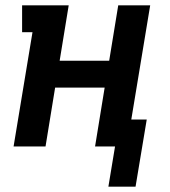

<svg xmlns="http://www.w3.org/2000/svg" viewBox="-20 -550 640 721"><path d="M387 151 412 0H337L373 -221H187L151 0H31L102 -429H63V-530H238L204 -322H390L424 -530H544L473 -101H531L489 151Z"/></svg>

Font: Iosevka Curly Slab Extended
Style: Bold Italic
Weight: 700
Width: 7
Italic angle: -9°
Monospace: yes
Designer: Belleve Invis
Foundry: Belleve Invis
Version: Version 11.0.0; ttfautohint (v1.8.3)